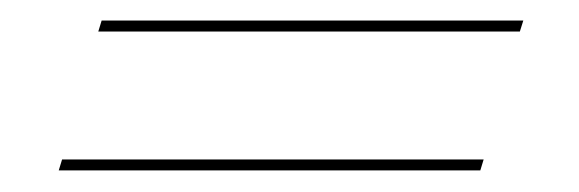

<svg xmlns="http://www.w3.org/2000/svg" viewBox="-20 -306 555 184"><path d="M74.2 -275.8 77.4 -286.3H481.5L478.2 -275.8ZM36.3 -142.7 39.5 -153.2H443.5L440.3 -142.7Z"/></svg>

Font: Playfair 144pt
Style: Bold Italic
Weight: 700
Italic angle: -15.6°
Designer: Claus Eggers Sørensen
Foundry: Claus Eggers Sørensen
Version: Version 2.203